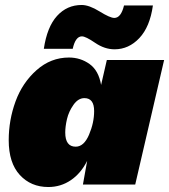

<svg xmlns="http://www.w3.org/2000/svg" viewBox="-20 -741 679 771"><path d="M594 -719Q582 -633 539.5 -588Q497 -543 440 -543Q400 -543 362 -569Q324 -595 309 -595Q283 -595 272 -545H156Q169 -633 209 -677Q249 -721 308 -721Q338 -721 380 -695Q422 -669 439 -669Q466 -669 478 -719ZM174 10Q104 10 59.5 -38.5Q15 -87 15 -178Q15 -259 42.5 -334Q70 -409 127 -459.5Q184 -510 257 -510Q303 -510 339.5 -484Q376 -458 386 -400L409 -500H639L523 0H313L330 -95Q305 -45 264.5 -17.5Q224 10 174 10ZM284 -152Q317 -152 337.5 -200Q358 -248 358 -295Q358 -347 319 -347Q294 -347 275 -320Q256 -293 249 -263Q242 -233 242 -209Q242 -152 284 -152Z"/></svg>

Font: Elaine Sans Black
Style: Italic
Weight: 900
Italic angle: -13°
Designer: Wei Huang
Foundry: Wei Huang
Version: Version 2.001;December 24, 2019;FontCreator 12.0.0.2547 64-b